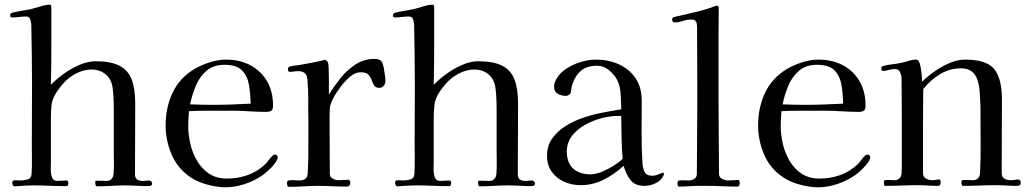

<svg xmlns="http://www.w3.org/2000/svg" viewBox="-20 -791 4368 815"><path d="M626 -11Q626 -6 621 -3.5Q616 -1 611 -1Q586 -1 560.5 -2.5Q535 -4 509 -4Q480 -4 450.5 -2Q421 0 392 0Q387 0 385.5 -6.5Q384 -13 384 -17Q384 -24 391 -24Q402 -24 412.5 -23.5Q423 -23 433 -23Q446 -23 453.5 -31.5Q461 -40 462 -52Q464 -77 463.5 -102Q463 -127 463 -151Q463 -181 463 -210.5Q463 -240 463 -270Q463 -300 463 -330Q463 -360 461 -390Q460 -403 458.5 -415.5Q457 -428 453 -440Q443 -467 420.5 -481.5Q398 -496 369 -496Q335 -496 302 -478.5Q269 -461 247 -435Q223 -407 212 -386Q201 -365 198.5 -342Q196 -319 196 -282V-106Q196 -95 195.5 -75Q195 -55 200.5 -39Q206 -23 223 -23Q233 -23 242 -24Q251 -25 261 -25Q270 -25 270 -15Q270 -10 268.5 -5.5Q267 -1 261 -1Q227 -1 191.5 -2.5Q156 -4 121 -4Q89 -4 56 -1Q52 -1 49 -0.5Q46 0 42 0Q37 0 34.5 -5.5Q32 -11 32 -15Q32 -26 43 -26Q49 -26 55 -25.5Q61 -25 68 -25Q82 -25 97.5 -29.5Q113 -34 114 -52Q116 -85 115.5 -118Q115 -151 115 -183Q115 -245 115.5 -306Q116 -367 116 -428Q116 -492 115 -555.5Q114 -619 113 -683Q113 -694 109 -707.5Q105 -721 91 -721Q77 -721 62 -719Q47 -717 32 -717Q23 -717 23 -725Q23 -734 32 -737Q52 -742 71.5 -745Q91 -748 110 -752Q127 -756 150.5 -763.5Q174 -771 190 -771Q196 -771 197 -767.5Q198 -764 198 -759Q198 -677 198 -595Q198 -513 196 -431Q218 -454 249.5 -477Q281 -500 317 -515.5Q353 -531 385 -531Q450 -531 487 -512Q524 -493 539 -453.5Q554 -414 554 -351Q554 -276 553.5 -201.5Q553 -127 553 -52Q553 -36 561.5 -29.5Q570 -23 586 -23Q593 -23 599.5 -24Q606 -25 613 -25Q618 -25 622 -20.5Q626 -16 626 -11Z M1044 -351Q1043 -392 1037 -429.5Q1031 -467 1008 -491.5Q985 -516 933 -516Q886 -516 856.5 -490.5Q827 -465 811 -426.5Q795 -388 787 -348Q812 -347 836 -346.5Q860 -346 884 -346Q924 -346 964 -347.5Q1004 -349 1044 -351ZM1159 -122Q1159 -117 1157 -116Q1154 -106 1142.5 -92Q1131 -78 1117 -65.5Q1103 -53 1094 -47Q1061 -24 1019.5 -10Q978 4 937 4Q903 4 861.5 -7Q820 -18 791 -37Q735 -74 709 -134Q683 -194 683 -259Q683 -333 712 -396Q741 -459 805 -498Q834 -515 870 -526.5Q906 -538 939 -538Q998 -538 1043 -514Q1088 -490 1113.5 -446.5Q1139 -403 1139 -343Q1139 -326 1131.5 -321Q1124 -316 1109 -316Q1089 -316 1069 -317Q1049 -318 1029 -319Q1001 -321 973.5 -321Q946 -321 918 -321Q884 -321 850 -321Q816 -321 782 -319Q781 -303 780 -288Q779 -273 779 -257Q779 -220 788 -180.5Q797 -141 817 -107.5Q837 -74 868 -53.5Q899 -33 943 -33Q988 -33 1029 -47Q1070 -61 1104 -92Q1113 -101 1120.5 -111.5Q1128 -122 1137 -130Q1142 -135 1148 -135Q1153 -135 1156 -131Q1159 -127 1159 -122Z M1616 -445Q1616 -435 1608.5 -426.5Q1601 -418 1590 -418Q1575 -418 1568.5 -428Q1562 -438 1557.5 -451Q1553 -464 1544 -474Q1535 -484 1514 -484Q1510 -484 1506.5 -484Q1503 -484 1499 -483Q1482 -480 1462 -462Q1442 -444 1423.5 -419.5Q1405 -395 1393 -371Q1381 -347 1380 -331Q1379 -315 1379 -299.5Q1379 -284 1379 -269Q1379 -215 1379.5 -161Q1380 -107 1380 -54Q1380 -39 1392.5 -32.5Q1405 -26 1418 -26Q1428 -26 1438 -27Q1448 -28 1458 -28Q1463 -28 1465 -23.5Q1467 -19 1467 -15Q1467 1 1451 1Q1421 1 1391 -0.5Q1361 -2 1331 -2Q1300 -2 1268.5 0Q1237 2 1205 2Q1201 2 1199.5 -4Q1198 -10 1198 -14Q1198 -24 1206 -25Q1217 -27 1229 -26Q1241 -25 1251 -25Q1266 -25 1275.5 -31.5Q1285 -38 1286 -54Q1288 -86 1288.5 -119Q1289 -152 1289 -185V-282Q1288 -325 1288.5 -367.5Q1289 -410 1285 -452Q1284 -472 1274 -480.5Q1264 -489 1244 -489Q1236 -489 1227.5 -487.5Q1219 -486 1210 -486Q1202 -486 1202 -498Q1202 -505 1209 -508Q1219 -511 1230 -512.5Q1241 -514 1251 -515Q1278 -520 1305 -525Q1332 -530 1359 -537Q1368 -534 1372 -526Q1374 -522 1375 -504Q1376 -486 1376 -462.5Q1376 -439 1376 -418.5Q1376 -398 1376 -390Q1398 -425 1426 -460Q1454 -495 1490 -518Q1526 -541 1571 -541Q1595 -541 1602 -526Q1609 -511 1611 -491Q1613 -480 1614.5 -468Q1616 -456 1616 -445Z M2251 -11Q2251 -6 2246 -3.5Q2241 -1 2236 -1Q2211 -1 2185.5 -2.5Q2160 -4 2134 -4Q2105 -4 2075.5 -2Q2046 0 2017 0Q2012 0 2010.5 -6.5Q2009 -13 2009 -17Q2009 -24 2016 -24Q2027 -24 2037.5 -23.5Q2048 -23 2058 -23Q2071 -23 2078.5 -31.5Q2086 -40 2087 -52Q2089 -77 2088.5 -102Q2088 -127 2088 -151Q2088 -181 2088 -210.5Q2088 -240 2088 -270Q2088 -300 2088 -330Q2088 -360 2086 -390Q2085 -403 2083.5 -415.5Q2082 -428 2078 -440Q2068 -467 2045.5 -481.5Q2023 -496 1994 -496Q1960 -496 1927 -478.5Q1894 -461 1872 -435Q1848 -407 1837 -386Q1826 -365 1823.5 -342Q1821 -319 1821 -282V-106Q1821 -95 1820.5 -75Q1820 -55 1825.5 -39Q1831 -23 1848 -23Q1858 -23 1867 -24Q1876 -25 1886 -25Q1895 -25 1895 -15Q1895 -10 1893.5 -5.5Q1892 -1 1886 -1Q1852 -1 1816.5 -2.5Q1781 -4 1746 -4Q1714 -4 1681 -1Q1677 -1 1674 -0.5Q1671 0 1667 0Q1662 0 1659.5 -5.5Q1657 -11 1657 -15Q1657 -26 1668 -26Q1674 -26 1680 -25.5Q1686 -25 1693 -25Q1707 -25 1722.5 -29.5Q1738 -34 1739 -52Q1741 -85 1740.5 -118Q1740 -151 1740 -183Q1740 -245 1740.5 -306Q1741 -367 1741 -428Q1741 -492 1740 -555.5Q1739 -619 1738 -683Q1738 -694 1734 -707.5Q1730 -721 1716 -721Q1702 -721 1687 -719Q1672 -717 1657 -717Q1648 -717 1648 -725Q1648 -734 1657 -737Q1677 -742 1696.5 -745Q1716 -748 1735 -752Q1752 -756 1775.5 -763.5Q1799 -771 1815 -771Q1821 -771 1822 -767.5Q1823 -764 1823 -759Q1823 -677 1823 -595Q1823 -513 1821 -431Q1843 -454 1874.5 -477Q1906 -500 1942 -515.5Q1978 -531 2010 -531Q2075 -531 2112 -512Q2149 -493 2164 -453.5Q2179 -414 2179 -351Q2179 -276 2178.5 -201.5Q2178 -127 2178 -52Q2178 -36 2186.5 -29.5Q2195 -23 2211 -23Q2218 -23 2224.5 -24Q2231 -25 2238 -25Q2243 -25 2247 -20.5Q2251 -16 2251 -11Z M2623 -117Q2619 -162 2618.5 -207.5Q2618 -253 2617 -299H2603Q2572 -299 2534.5 -289.5Q2497 -280 2463 -261Q2429 -242 2407.5 -213.5Q2386 -185 2386 -148Q2386 -100 2413 -75.5Q2440 -51 2486 -51Q2508 -51 2534 -61.5Q2560 -72 2584 -87Q2608 -102 2623 -117ZM2798 -53Q2798 -49 2797 -47Q2787 -25 2763.5 -13.5Q2740 -2 2717 -2Q2675 -2 2656.5 -26.5Q2638 -51 2627 -87Q2589 -52 2543 -28.5Q2497 -5 2444 -5Q2407 -5 2374.5 -19.5Q2342 -34 2322 -62Q2302 -90 2302 -130Q2302 -172 2323.5 -202.5Q2345 -233 2378.5 -254.5Q2412 -276 2450.5 -289.5Q2489 -303 2523 -310Q2546 -315 2570 -319Q2594 -323 2617 -327Q2617 -355 2614.5 -392Q2612 -429 2599 -453Q2586 -476 2564 -494Q2542 -512 2515 -512Q2469 -512 2443 -488Q2417 -464 2406 -420Q2405 -415 2404.5 -409.5Q2404 -404 2403 -399Q2402 -393 2395.5 -388.5Q2389 -384 2382 -384Q2363 -384 2347.5 -393Q2332 -402 2332 -423Q2332 -435 2336 -444Q2349 -475 2378 -495.5Q2407 -516 2442.5 -527Q2478 -538 2509 -538Q2563 -538 2607 -518Q2651 -498 2677.5 -459.5Q2704 -421 2704 -363Q2704 -298 2703.5 -232Q2703 -166 2707 -100Q2708 -78 2716 -61.5Q2724 -45 2749 -45Q2762 -45 2776.5 -51.5Q2791 -58 2795 -58Q2798 -58 2798 -53Z M3120 -13Q3120 -8 3117.5 -3.5Q3115 1 3109 1Q3078 1 3046 -0.5Q3014 -2 2982 -2H2947Q2926 -2 2905 -0.5Q2884 1 2863 1Q2859 1 2857.5 -2.5Q2856 -6 2856 -9Q2856 -12 2856 -15Q2856 -18 2857 -21Q2859 -25 2868.5 -25.5Q2878 -26 2888.5 -25.5Q2899 -25 2902 -25Q2916 -25 2927 -31.5Q2938 -38 2938 -54Q2938 -131 2939 -207.5Q2940 -284 2940 -360Q2940 -438 2939.5 -516.5Q2939 -595 2939 -673Q2939 -680 2938 -688.5Q2937 -697 2932 -702Q2928 -707 2924 -707.5Q2920 -708 2914 -708Q2896 -708 2878.5 -702Q2861 -696 2844 -696Q2833 -696 2833 -709Q2833 -717 2845.5 -720Q2858 -723 2865 -724Q2900 -732 2941 -742Q2982 -752 3015 -765Q3017 -765 3019 -766Q3021 -767 3022 -767Q3028 -767 3029.5 -763Q3031 -759 3031 -754Q3031 -726 3030.5 -698.5Q3030 -671 3030 -643V-363Q3030 -286 3031 -208.5Q3032 -131 3032 -54Q3032 -38 3045.5 -31.5Q3059 -25 3072 -25Q3083 -25 3093 -26Q3103 -27 3113 -27Q3118 -27 3119 -21.5Q3120 -16 3120 -13Z M3559 -351Q3558 -392 3552 -429.5Q3546 -467 3523 -491.5Q3500 -516 3448 -516Q3401 -516 3371.5 -490.5Q3342 -465 3326 -426.5Q3310 -388 3302 -348Q3327 -347 3351 -346.5Q3375 -346 3399 -346Q3439 -346 3479 -347.5Q3519 -349 3559 -351ZM3674 -122Q3674 -117 3672 -116Q3669 -106 3657.5 -92Q3646 -78 3632 -65.5Q3618 -53 3609 -47Q3576 -24 3534.5 -10Q3493 4 3452 4Q3418 4 3376.5 -7Q3335 -18 3306 -37Q3250 -74 3224 -134Q3198 -194 3198 -259Q3198 -333 3227 -396Q3256 -459 3320 -498Q3349 -515 3385 -526.5Q3421 -538 3454 -538Q3513 -538 3558 -514Q3603 -490 3628.5 -446.5Q3654 -403 3654 -343Q3654 -326 3646.5 -321Q3639 -316 3624 -316Q3604 -316 3584 -317Q3564 -318 3544 -319Q3516 -321 3488.5 -321Q3461 -321 3433 -321Q3399 -321 3365 -321Q3331 -321 3297 -319Q3296 -303 3295 -288Q3294 -273 3294 -257Q3294 -220 3303 -180.5Q3312 -141 3332 -107.5Q3352 -74 3383 -53.5Q3414 -33 3458 -33Q3503 -33 3544 -47Q3585 -61 3619 -92Q3628 -101 3635.5 -111.5Q3643 -122 3652 -130Q3657 -135 3663 -135Q3668 -135 3671 -131Q3674 -127 3674 -122Z M4313 -15Q4313 -2 4298 -2Q4276 -2 4253 -3.5Q4230 -5 4207 -5Q4173 -5 4137.5 -3.5Q4102 -2 4067 -2Q4063 -2 4062 -8.5Q4061 -15 4061 -19Q4061 -27 4071 -27Q4081 -27 4087 -27Q4092 -27 4097.5 -26.5Q4103 -26 4108 -26Q4137 -26 4140 -55Q4143 -114 4142.5 -174Q4142 -234 4142 -293Q4142 -304 4142 -315.5Q4142 -327 4142 -338Q4141 -361 4139 -394.5Q4137 -428 4130 -449Q4114 -501 4060 -501Q4011 -501 3970 -476Q3929 -451 3899 -413Q3898 -340 3898 -268Q3898 -196 3898 -124V-55Q3898 -40 3911 -33Q3924 -26 3937 -26Q3945 -26 3952.5 -27.5Q3960 -29 3967 -29Q3971 -29 3972 -24Q3973 -19 3973 -16Q3973 -12 3970.5 -7Q3968 -2 3962 -2Q3940 -2 3918.5 -3.5Q3897 -5 3875 -5Q3841 -5 3807 -3.5Q3773 -2 3738 -2Q3733 -2 3732.5 -8.5Q3732 -15 3732 -19Q3732 -27 3741 -27Q3750 -27 3755 -27Q3760 -27 3765 -26.5Q3770 -26 3775 -26Q3804 -26 3807 -55Q3808 -69 3808 -83Q3808 -97 3808 -111Q3808 -197 3808 -283.5Q3808 -370 3807 -456Q3807 -470 3801 -484Q3795 -498 3778 -498Q3765 -498 3753 -494Q3741 -490 3728 -490Q3721 -490 3721 -500Q3721 -502 3721.5 -504.5Q3722 -507 3723 -508Q3724 -509 3726 -509.5Q3728 -510 3729 -511Q3747 -516 3766.5 -518Q3786 -520 3804 -524Q3821 -527 3837 -532.5Q3853 -538 3869 -538Q3876 -538 3880 -531Q3885 -522 3888 -505.5Q3891 -489 3892.5 -472Q3894 -455 3894 -444Q3916 -466 3946.5 -487.5Q3977 -509 4010.5 -523.5Q4044 -538 4076 -538Q4168 -538 4200.5 -497.5Q4233 -457 4233 -370Q4233 -292 4232.5 -214Q4232 -136 4232 -58Q4232 -39 4243.5 -32.5Q4255 -26 4271 -26Q4279 -26 4287 -27.5Q4295 -29 4302 -29Q4308 -29 4310.5 -24.5Q4313 -20 4313 -15Z"/></svg>

Font: Kaisei HarunoUmi
Style: Regular
Weight: 400
Designer: Font-Kai, 金井和夫
Foundry: KAZUO KANAI
Version: Version 5.003